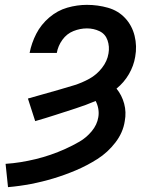

<svg xmlns="http://www.w3.org/2000/svg" viewBox="-20 -763 616 791"><path d="M13 8Q60 4 107 -5Q154 -14 200.5 -28Q247 -42 293 -61.5Q339 -81 381.5 -108Q424 -135 455.5 -176Q487 -217 494 -264Q501 -301 491.5 -336Q482 -371 460 -398Q491 -423 511 -457.5Q531 -492 537 -529Q545 -573 534.5 -615.5Q524 -658 495.5 -688.5Q467 -719 425 -731Q383 -743 338 -743Q298 -743 257.5 -731.5Q217 -720 183 -691Q149 -662 129.5 -624Q110 -586 102 -545H214Q219 -574 237 -599Q255 -624 282.5 -635Q310 -646 338 -646Q366 -646 390 -634.5Q414 -623 423 -597Q432 -571 427 -543Q422 -511 400 -483Q378 -455 348 -438.5Q318 -422 286 -412Q254 -402 222 -393Q190 -384 158.5 -375Q127 -366 95 -357L125 -264Q167 -276 208.5 -289.5Q250 -303 292 -316.5Q334 -330 374 -347Q382 -332 385 -314.5Q388 -297 385 -280Q380 -249 358 -222.5Q336 -196 307.5 -179.5Q279 -163 249 -149.5Q219 -136 188.5 -125.5Q158 -115 127 -107.5Q96 -100 65 -95Q34 -90 3 -88Z"/></svg>

Font: Iosevka Sparkle Semibold
Style: Italic
Weight: 600
Italic angle: -9°
Designer: Belleve Invis
Foundry: Belleve Invis
Version: Version 4.5.0; ttfautohint (v1.8.3)